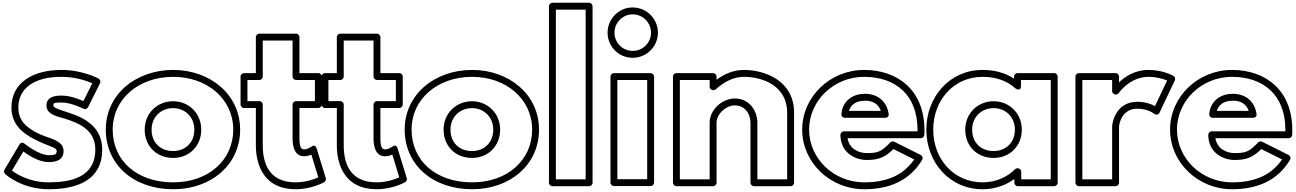

<svg xmlns="http://www.w3.org/2000/svg" viewBox="-20 -1325 9399 1392"><path d="M425 -768C527.8 -768 611.4 -737.9 649.3 -721.4L584.6 -592.2C550.2 -607.5 488.2 -632 425 -632C366.3 -632 317 -617.3 317 -560C317 -492.7 398.3 -481 454.5 -463.2C556.7 -431.1 671 -380.6 671 -241C671 -37.5 490.6 -3 332 -3C196.2 -3 101.4 -62 66.5 -87.9L149.1 -226.9C186.8 -199.4 260 -150 333 -150C367.8 -150 441 -154.5 441 -230C441 -312.9 327.2 -321.1 255.4 -358.2C178.7 -397.6 113 -444.2 113 -546C113 -684.7 227.8 -768 425 -768ZM425 -818C216.2 -818 63 -723.3 63 -546C63 -415.8 153.4 -354.4 232.6 -313.8C334.8 -260.9 391 -259.1 391 -230C391 -203.5 374.2 -200 333 -200C260.9 -200 158.1 -283.1 158.1 -283.1C137.8 -300.3 124.3 -283.2 120.5 -276.8L12.5 -94.8C6.7 -85.1 8.4 -71.7 17 -63.7C19.1 -61.7 136.4 47 332 47C489.4 47 721 9.5 721 -241C721 -417.4 571.3 -478.9 469.5 -510.8C393.7 -535 367 -545.3 367 -560C367 -574.7 365.7 -582 425 -582C498 -582 584.3 -536.9 584.3 -536.9C597.3 -530 612.4 -535.9 618.4 -547.8L705.4 -721.8C711 -733.1 706.9 -748.4 695 -754.9C693.1 -756 580.6 -818 425 -818Z M797 -385C797 -608.5 986.3 -768 1236 -768C1480.5 -768 1671 -608.6 1671 -385C1671 -163.9 1491.3 -3 1236 -3C968.6 -3 797 -163.6 797 -385ZM747 -385C747 -132.4 947.4 47 1236 47C1512.7 47 1721 -132.1 1721 -385C1721 -641.4 1501.5 -818 1236 -818C965.7 -818 747 -641.5 747 -385ZM1029 -385C1029 -266.9 1113.8 -180 1235 -180C1352.4 -180 1439 -266.8 1439 -385C1439 -504.7 1347.3 -591 1235 -591C1120.9 -591 1029 -504.8 1029 -385ZM1079 -385C1079 -477.2 1147.1 -541 1235 -541C1320.7 -541 1389 -477.3 1389 -385C1389 -293.2 1325.6 -230 1235 -230C1140.2 -230 1079 -293.1 1079 -385Z M1885 -770V-1031H2101V-770C2101 -754.9 2115.3 -745 2126 -745H2263V-592H2126C2110.9 -592 2101 -577.7 2101 -567V-323C2101 -250.5 2121.8 -192 2186 -192C2206.1 -192 2224.7 -198.5 2237.2 -204L2287.8 -39.1C2257.5 -25.5 2195.9 -3 2123 -3C1929.9 -3 1885 -140.9 1885 -272V-567C1885 -582.1 1870.7 -592 1860 -592H1774V-745H1860C1875.1 -745 1885 -759.3 1885 -770ZM1835 -795H1749C1738.3 -795 1724 -785.1 1724 -770V-567C1724 -556.3 1733.9 -542 1749 -542H1835V-272C1835 -131.1 1892.1 47 2123 47C2239.7 47 2327.2 -2.5 2330.7 -4.4C2339.5 -9.9 2345.4 -21.8 2341.9 -33.3L2275.9 -248.3C2264.4 -285.6 2237.1 -261.1 2237.1 -261.1C2236.5 -260.6 2208.5 -242 2186 -242C2166.2 -242 2151 -251.5 2151 -323V-542H2288C2298.7 -542 2313 -551.9 2313 -567V-770C2313 -780.7 2303.1 -795 2288 -795H2151V-1056C2151 -1066.7 2141.1 -1081 2126 -1081H1860C1849.3 -1081 1835 -1071.1 1835 -1056Z M2472 -770V-1031H2688V-770C2688 -754.9 2702.3 -745 2713 -745H2850V-592H2713C2697.9 -592 2688 -577.7 2688 -567V-323C2688 -250.5 2708.8 -192 2773 -192C2793.1 -192 2811.7 -198.5 2824.2 -204L2874.8 -39.1C2844.5 -25.5 2782.9 -3 2710 -3C2516.9 -3 2472 -140.9 2472 -272V-567C2472 -582.1 2457.7 -592 2447 -592H2361V-745H2447C2462.1 -745 2472 -759.3 2472 -770ZM2422 -795H2336C2325.3 -795 2311 -785.1 2311 -770V-567C2311 -556.3 2320.9 -542 2336 -542H2422V-272C2422 -131.1 2479.1 47 2710 47C2826.7 47 2914.2 -2.5 2917.7 -4.4C2926.5 -9.9 2932.4 -21.8 2928.9 -33.3L2862.9 -248.3C2851.4 -285.6 2824.1 -261.1 2824.1 -261.1C2823.5 -260.6 2795.5 -242 2773 -242C2753.2 -242 2738 -251.5 2738 -323V-542H2875C2885.7 -542 2900 -551.9 2900 -567V-770C2900 -780.7 2890.1 -795 2875 -795H2738V-1056C2738 -1066.7 2728.1 -1081 2713 -1081H2447C2436.3 -1081 2422 -1071.1 2422 -1056Z M2964 -385C2964 -608.5 3153.3 -768 3403 -768C3647.5 -768 3838 -608.6 3838 -385C3838 -163.9 3658.3 -3 3403 -3C3135.6 -3 2964 -163.6 2964 -385ZM2914 -385C2914 -132.4 3114.4 47 3403 47C3679.7 47 3888 -132.1 3888 -385C3888 -641.4 3668.5 -818 3403 -818C3132.7 -818 2914 -641.5 2914 -385ZM3196 -385C3196 -266.9 3280.8 -180 3402 -180C3519.4 -180 3606 -266.8 3606 -385C3606 -504.7 3514.3 -591 3402 -591C3287.9 -591 3196 -504.8 3196 -385ZM3246 -385C3246 -477.2 3314.1 -541 3402 -541C3487.7 -541 3556 -477.3 3556 -385C3556 -293.2 3492.6 -230 3402 -230C3307.2 -230 3246 -293.1 3246 -385Z M4010 -25V-1255H4226V-25ZM3960 0C3960 10.7 3969.9 25 3985 25H4251C4261.7 25 4276 15.1 4276 0V-1280C4276 -1290.7 4266.1 -1305 4251 -1305H3985C3974.3 -1305 3960 -1295.1 3960 -1280Z M4567 -1221C4640.2 -1221 4700 -1161.2 4700 -1088C4700 -1015 4640.4 -956 4567 -956C4493.8 -956 4435 -1014.8 4435 -1088C4435 -1161.4 4494 -1221 4567 -1221ZM4567 -1271C4466 -1271 4385 -1188.6 4385 -1088C4385 -987.2 4466.2 -906 4567 -906C4667.6 -906 4750 -987 4750 -1088C4750 -1188.8 4667.8 -1271 4567 -1271ZM4406 -770V-1C4406 14.1 4420.3 24 4431 24H4697C4712.1 24 4722 9.7 4722 -1V-770C4722 -785.1 4707.7 -795 4697 -795H4431C4415.9 -795 4406 -780.7 4406 -770ZM4456 -745H4672V-26H4456Z M4909 -25V-745H5125V-696C5125 -680.9 5139.3 -671 5150 -671H5153C5159.5 -671 5166.4 -674.3 5170.1 -677.7C5226.9 -730.8 5298.3 -768 5374 -768C5510.2 -768 5687 -702.2 5687 -508V-25H5471V-436C5471 -523.2 5410.7 -611 5308 -611C5214.7 -611 5125 -528.8 5125 -436V-25ZM4859 0C4859 10.7 4868.9 25 4884 25H5150C5160.7 25 5175 15.1 5175 0V-436C5175 -497.2 5241.3 -561 5308 -561C5377.3 -561 5421 -502.8 5421 -436V0C5421 10.7 5430.9 25 5446 25H5712C5722.7 25 5737 15.1 5737 0V-508C5737 -743.8 5519.8 -818 5374 -818C5299.7 -818 5232.1 -789.2 5175 -746.9V-770C5175 -780.7 5165.1 -795 5150 -795H4884C4873.3 -795 4859 -785.1 4859 -770Z M6632.2 -373H6098C6082.9 -373 6073 -358.7 6073 -348C6073 -211.4 6188.6 -165 6264 -165C6348.3 -165 6397.5 -184.2 6457.2 -244.4L6608 -169.1C6525.7 -49.2 6401.3 -3 6245 -3C6025 -3 5846 -175.7 5846 -385C5846 -595.3 6025 -768 6245 -768C6467.8 -768 6632 -640.9 6632 -384C6632 -380.6 6632.1 -375.5 6632.2 -373ZM6656 -323C6667 -323 6677.8 -331 6680.4 -342.6C6683.8 -358 6682 -374 6682 -384C6682 -669.1 6490.2 -818 6245 -818C5999 -818 5796 -624.7 5796 -385C5796 -146.3 5999 47 6245 47C6421.3 47 6573 -11.1 6665.5 -166.2C6674.2 -180.8 6666.6 -195.7 6655.2 -201.4L6463.2 -297.4C6453.9 -302 6441.4 -300.2 6433.8 -292.1C6371.3 -225.8 6345.5 -215 6264 -215C6208.5 -215 6137 -243.8 6124.8 -323ZM6105 -471H6398C6407.8 -471 6426.1 -476.8 6422.7 -499.7C6408.9 -592.7 6340.6 -645 6252 -645C6148.5 -645 6086 -580.6 6080.1 -497.8C6079.2 -485 6088.1 -471 6105 -471ZM6134.8 -521C6147.6 -563 6183.3 -595 6252 -595C6310.1 -595 6348.9 -570.1 6366.3 -521Z M6746 -385C6746 -598.3 6894.3 -768 7104 -768C7202.9 -768 7282.3 -737.8 7340.2 -685.5C7340.2 -685.5 7382 -654.5 7382 -704V-745H7598V-25H7384V-80C7384 -95.1 7369.7 -105 7359 -105H7356C7349.1 -105 7342 -101.5 7338 -97.4C7285.8 -43.3 7202.2 -3 7104 -3C6894.2 -3 6746 -171.7 6746 -385ZM6696 -385C6696 -148.3 6863.8 47 7104 47C7194 47 7273.4 17.7 7334 -27.5V0C7334 10.7 7343.9 25 7359 25H7623C7633.7 25 7648 15.1 7648 0V-770C7648 -780.7 7638.1 -795 7623 -795H7357C7346.3 -795 7332 -785.1 7332 -770V-754.9C7269.8 -795.6 7192.3 -818 7104 -818C6863.7 -818 6696 -621.7 6696 -385ZM6978 -385C6978 -266.9 7062.8 -180 7184 -180C7301.4 -180 7388 -266.8 7388 -385C7388 -504.7 7296.3 -591 7184 -591C7069.9 -591 6978 -504.8 6978 -385ZM7028 -385C7028 -477.2 7096.1 -541 7184 -541C7269.7 -541 7338 -477.3 7338 -385C7338 -293.2 7274.6 -230 7184 -230C7089.2 -230 7028 -293.1 7028 -385Z M8347.6 -500.1 8360.8 -494.2C8371.4 -492.8 8382 -498.6 8386.6 -508.3L8497.6 -742.3C8503 -753.7 8498.7 -768.2 8487.5 -774.7C8485.5 -775.8 8412.7 -818 8307 -818C8207 -818 8135.1 -768.1 8093 -728.1V-770C8093 -780.7 8083.1 -795 8068 -795H7802C7791.3 -795 7777 -785.1 7777 -770V0C7777 10.7 7786.9 25 7802 25H8068C8078.7 25 8093 15.1 8093 0V-406C8093 -422.2 8110.4 -537 8226 -537C8302.9 -537 8346 -501.5 8347.6 -500.1ZM7827 -25V-745H8043V-665C8043 -649.9 8057.3 -640 8068 -640H8071C8079.5 -640 8087.6 -645.1 8091.6 -650.9C8093.9 -654.3 8172 -768 8307 -768C8367.2 -768 8416.3 -751.8 8441.7 -741.2L8353.7 -555.7C8327.5 -570.1 8284.8 -587 8226 -587C8065.6 -587 8043 -429.8 8043 -406V-25Z M9299.2 -373H8765C8749.9 -373 8740 -358.7 8740 -348C8740 -211.4 8855.6 -165 8931 -165C9015.3 -165 9064.5 -184.2 9124.2 -244.4L9275 -169.1C9192.7 -49.2 9068.3 -3 8912 -3C8692 -3 8513 -175.7 8513 -385C8513 -595.3 8692 -768 8912 -768C9134.8 -768 9299 -640.9 9299 -384C9299 -380.6 9299.1 -375.5 9299.2 -373ZM9323 -323C9334 -323 9344.8 -331 9347.4 -342.6C9350.8 -358 9349 -374 9349 -384C9349 -669.1 9157.2 -818 8912 -818C8666 -818 8463 -624.7 8463 -385C8463 -146.3 8666 47 8912 47C9088.3 47 9240 -11.1 9332.5 -166.2C9341.2 -180.8 9333.6 -195.7 9322.2 -201.4L9130.2 -297.4C9120.9 -302 9108.4 -300.2 9100.8 -292.1C9038.3 -225.8 9012.5 -215 8931 -215C8875.5 -215 8804 -243.8 8791.8 -323ZM8772 -471H9065C9074.8 -471 9093.1 -476.8 9089.7 -499.7C9075.9 -592.7 9007.6 -645 8919 -645C8815.5 -645 8753 -580.6 8747.1 -497.8C8746.2 -485 8755.1 -471 8772 -471ZM8801.8 -521C8814.6 -563 8850.3 -595 8919 -595C8977.1 -595 9015.9 -570.1 9033.3 -521Z"/></svg>

Font: Poland Can Into
Style: BigWritingsOLn
Weight: 700
Foundry: Cannot Into Space Fonts
Version: Version 0.92